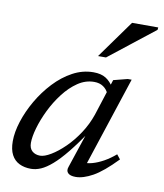

<svg xmlns="http://www.w3.org/2000/svg" viewBox="-79 -745 699 820"><g transform="rotate(10 270.5 -335.0)"><path d="M267 -26.5 323 -194.5H332Q291.5 -134.5 259.5 -95Q227.5 -55.5 201.2 -32.8Q175 -10 153 -0.5Q131 9 110 9Q81 9 59.2 -1.8Q37.5 -12.5 25.5 -35.2Q13.5 -58 13.5 -94Q13.5 -133.5 28.5 -180.2Q43.5 -227 70.2 -273.2Q97 -319.5 133.2 -358.2Q169.5 -397 212.5 -420.2Q255.5 -443.5 302.5 -443.5Q335.5 -443.5 356.2 -430.5Q377 -417.5 392 -392L375 -364.5Q368 -381.5 352 -392.5Q336 -403.5 312.5 -403.5Q275 -403.5 241.8 -381Q208.5 -358.5 180.8 -322.2Q153 -286 133 -244.8Q113 -203.5 102 -165.2Q91 -127 91 -100.5Q91 -76.5 104.5 -64.8Q118 -53 139 -53Q157.5 -53 185.5 -69.8Q213.5 -86.5 243.2 -115.5Q273 -144.5 298.8 -183.5Q324.5 -222.5 339.5 -266.5L390.5 -425L451 -440.5H468L335 -36L324.5 -57Q342 -54.5 364.8 -60.8Q387.5 -67 412.8 -81Q438 -95 462.5 -116L478 -96.5Q419.5 -36 378 -13Q336.5 10 304 10Q280.5 10 270.8 0.2Q261 -9.5 267 -26.5ZM309 -515 427.5 -680H541L540 -669.5L343.5 -515Z"/></g></svg>

Font: Newsreader 16pt 16pt
Style: Italic
Weight: 400
Italic angle: -17°
Version: Version 1.003